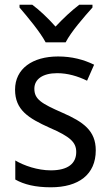

<svg xmlns="http://www.w3.org/2000/svg" viewBox="-20 -786 468 816"><path d="M174 -606H259C282 -651 338 -715 373 -754V-766H317C282 -739 252 -711 216 -673C184 -709 148 -743 117 -766H63V-754C98 -713 150 -651 174 -606ZM387 -147C387 -231 334 -268 245 -307C156 -346 126 -364 126 -409C126 -449 161 -475 223 -475C268 -475 311 -462 350 -443L380 -511C335 -533 285 -546 227 -546C118 -546 44 -494 44 -405C44 -319 100 -284 191 -243C279 -205 304 -181 304 -140C304 -92 270 -62 196 -62C140 -62 82 -82 45 -104V-23C82 -2 130 10 196 10C314 10 387 -44 387 -147Z"/></svg>

Font: Noto Sans Armenian SemiCondensed
Style: Regular
Weight: 400
Width: 4
Designer: Monotype Design Team
Foundry: Monotype Imaging Inc.
Version: Version 2.008